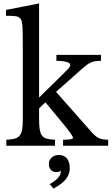

<svg xmlns="http://www.w3.org/2000/svg" viewBox="-20 -850 656 1120"><path d="M348 -35Q381 -35 393.5 -38Q406 -41 406 -46Q405 -54 390 -75Q375 -96 351 -125L245 -253L208 -218V-159Q208 -120 211.5 -96.5Q215 -73 224.5 -59.5Q234 -46 252.5 -41Q271 -36 301 -35V0H17V-35Q47 -36 65.5 -41Q84 -46 94.5 -59Q105 -72 109 -94Q113 -116 113 -152V-571Q113 -647 111.5 -686Q110 -725 101 -739Q92 -753 71 -755.5Q50 -758 15 -758V-792L208 -830V-281L301 -372Q346 -417 368 -438.5Q390 -460 390 -471Q390 -482 369 -488.5Q348 -495 309 -495V-530H569V-495Q550 -495 536 -493Q522 -491 509 -485Q496 -479 482.5 -468.5Q469 -458 451 -442L307 -314L505 -90Q519 -73 530.5 -62.5Q542 -52 553.5 -46Q565 -40 579 -37.5Q593 -35 611 -35V0H348ZM270 224Q304 205 319.5 186.5Q335 168 335 146Q324 154 309 154Q289 154 277 141Q265 128 265 107Q265 84 281.5 69Q298 54 324 54Q354 54 370.5 74.5Q387 95 387 133Q387 165 365.5 193.5Q344 222 292 250Z"/></svg>

Font: SVN-Libre Baskerville
Style: Regular
Weight: 400
Designer: Pablo Impallari, Rodrigo Fuenzalida
Foundry: Pablo Impallari, Rodrigo Fuenzalida
Version: Version 1.000; ttfautohint (v1.8.4)